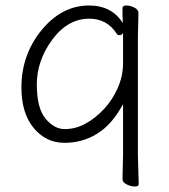

<svg xmlns="http://www.w3.org/2000/svg" viewBox="-20 -504 616 699"><path d="M485 166Q485 175 471 175Q457 175 441.5 167.5Q426 160 426 148L428 59V-125Q389 -52 335 -18Q281 16 214.5 16Q148 16 103 -37.5Q58 -91 58 -186Q58 -304 131 -394Q205 -484 304 -484Q387 -484 427 -420Q426 -437 426 -451Q426 -451 426 -475Q426 -484 440 -484Q454 -484 469 -476.5Q484 -469 484 -457L482 -368V60ZM428 -274V-384Q423 -376 415.5 -376Q408 -376 405 -381Q370 -436 305 -436Q226 -436 169 -358Q114 -282 114 -196.5Q114 -111 145.5 -72.5Q177 -34 216 -34Q255 -34 291.5 -54Q328 -74 359 -107.5Q390 -141 409 -184.5Q428 -228 428 -274Z"/></svg>

Font: LXGW WenKai TC Light
Style: Regular
Weight: 300
Designer: LXGW / Fontworks Inc.
Foundry: LXGW / Fontworks Inc.
Version: Version 1.330